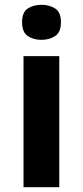

<svg xmlns="http://www.w3.org/2000/svg" viewBox="-20 -780 345 800"><path d="M153 -760Q186 -760 210 -744.5Q234 -729 234 -687Q234 -646 210 -630Q186 -614 153 -614Q119 -614 95.5 -630Q72 -646 72 -687Q72 -729 95.5 -744.5Q119 -760 153 -760ZM227 -546V0H78V-546Z"/></svg>

Font: Noto IKEA Simplified Chinese
Style: Bold
Weight: 700
Designer: Monotype Design Team
Foundry: Monotype Imaging Inc.
Version: Version 1.100